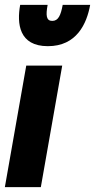

<svg xmlns="http://www.w3.org/2000/svg" viewBox="-63 -770 391 790"><path d="M134 -580C252 -580 294 -672 308 -750H195C187 -707 177 -684 152 -684C127 -684 125 -707 133 -750H20C6 -673 15 -580 134 -580ZM-43 0H105L193 -500H45Z"/></svg>

Font: Uncut Sans
Style: Bold Italic
Weight: 700
Italic angle: -10°
Designer: Kasper Nordkvist
Foundry: Uncut Type
Version: Version 1.111;FEAKit 1.0